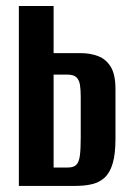

<svg xmlns="http://www.w3.org/2000/svg" viewBox="-20 -610 432 630"><path d="M41.9 0V-590.4H155.9V-435.7H243.8Q276.7 -435.7 302.5 -425.6Q328.4 -415.6 343.6 -390.3Q358.9 -365.1 358.9 -317.6V-154.6Q358.9 -104.6 349.8 -74Q340.8 -43.5 323.9 -27.7Q307 -11.9 282.8 -5.9Q258.6 0 227.7 0ZM155.9 -60.3H202.5Q221 -60.3 230 -68.9Q239.1 -77.6 242 -98.9Q244.9 -120.3 244.9 -158.7V-292.9Q244.9 -316.1 242.3 -332Q239.7 -347.9 230.5 -356.5Q221.3 -365.2 201.2 -365.2H155.9Z"/></svg>

Font: Alumni Sans Thin
Style: Regular
Weight: 100
Designer: Robert E. Leuschke
Foundry: Robert E. Leuschke
Version: Version 1.018